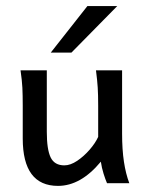

<svg xmlns="http://www.w3.org/2000/svg" viewBox="-20 -606 481 635"><path d="M171.9 8.8Q55.2 8.8 55.2 -147.9Q55.2 -150.9 55.2 -166.5Q55.2 -182.1 55.2 -202.1Q55.2 -222.2 55.2 -237.8Q55.2 -253.4 55.2 -256.3Q55.2 -291 54 -315.9Q52.7 -340.8 47.9 -373.5H134.8Q134.8 -373.5 134.8 -349.6Q134.8 -325.7 134.8 -290.8Q134.8 -255.9 134.8 -222.4Q134.8 -189 134.8 -169.9Q134.8 -111.8 147.5 -85.4Q160.2 -59.1 192.9 -59.1Q212.9 -59.1 235.4 -74.2Q257.8 -89.4 276.6 -111.1Q295.4 -132.8 304.7 -153.3V-256.3Q304.7 -292.5 303.2 -316.2Q301.8 -339.8 297.4 -373.5H383.8Q383.8 -373.5 383.8 -351.6Q383.8 -329.6 383.8 -295.9Q383.8 -262.2 383.8 -226.8Q383.8 -191.4 383.8 -164.6Q383.8 -111.3 389.9 -71Q396 -30.8 407.7 0H334Q328.6 -12.2 322.5 -31.7Q316.4 -51.3 313.5 -71.3Q247.1 8.8 171.9 8.8ZM147.9 -432.1 269 -585.9H367.7L216.3 -432.1Z"/></svg>

Font: Harmattan Medium
Style: Regular
Weight: 500
Designer: George W. Nuss III and SIL International
Foundry: SIL International
Version: Version 4.000